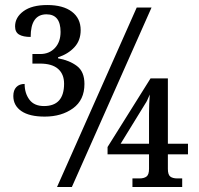

<svg xmlns="http://www.w3.org/2000/svg" viewBox="-20 -744 792 764"><path d="M33 -362Q33 -385 45 -397.5Q57 -410 78 -410Q78 -373 97 -347.5Q116 -322 155 -322Q235 -322 235 -411Q235 -449 211 -470Q187 -491 139 -491H109V-529H140Q176 -529 198.5 -553Q221 -577 221 -617Q221 -687 165 -687Q102 -687 102 -597Q72 -597 56 -606.5Q40 -616 40 -639Q40 -675 73.5 -699.5Q107 -724 168 -724Q231 -724 266 -697.5Q301 -671 301 -624Q301 -583 276 -556Q251 -529 211 -516V-512Q256 -504 286 -481.5Q316 -459 316 -410Q316 -346 270.5 -313Q225 -280 158 -280Q97 -280 65 -302Q33 -324 33 -362ZM524 -714H583L266 0H207ZM507 -34H535Q553 -34 563 -41.5Q573 -49 573 -72V-130H408V-159L579 -432H648V-172H728V-130H648V-72Q648 -49 657.5 -41.5Q667 -34 686 -34H705V0H507ZM573 -172V-292Q573 -331 576 -368Q564 -339 559 -333L460 -172Z"/></svg>

Font: Noto Serif Narrow
Style: Regular
Weight: 400
Width: 4
Designer: Monotype Design Team
Foundry: Monotype Imaging Inc.
Version: Version 1.001